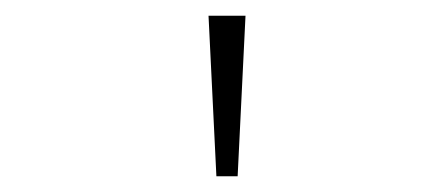

<svg xmlns="http://www.w3.org/2000/svg" viewBox="-20 -720 540 244"><path d="M255 -496 245 -700H292L282 -496Z"/></svg>

Font: Trispace SemiExpanded Thin
Style: Regular
Weight: 100
Width: 6
Designer: Tyler Finck
Foundry: Etcetera Type Company
Version: Version 1.210; ttfautohint (v1.8.3)